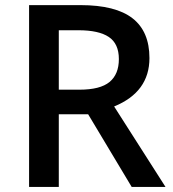

<svg xmlns="http://www.w3.org/2000/svg" viewBox="-20 -734 679 754"><path d="M210.9 -381.8H292Q373.5 -381.8 410.2 -412.1Q446.8 -442.4 446.8 -502Q446.8 -562.5 407.2 -588.9Q367.7 -615.2 288.1 -615.2H210.9ZM210.9 -285.2V0H94.2V-713.9H295.9Q434.1 -713.9 500.5 -662.1Q566.9 -610.4 566.9 -505.9Q566.9 -372.6 428.2 -315.9L629.9 0H497.1L326.2 -285.2Z"/></svg>

Font: f1_31487          
Style: Regular
Weight: 600
Foundry: Ascender Corporation
Version: Version 1.10